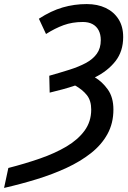

<svg xmlns="http://www.w3.org/2000/svg" viewBox="-80 -743 631 943"><path d="M-39 82Q43 61 116.5 35.5Q190 10 246.5 -23.5Q303 -57 335.5 -101.5Q368 -146 368 -205Q368 -249 346.5 -276Q325 -303 289 -323Q260 -313 228.5 -304.5Q197 -296 164 -288L162 -371Q215 -386 261 -400.5Q307 -415 341.5 -433.5Q376 -452 395.5 -479Q415 -506 415 -546Q415 -574 404.5 -594Q394 -614 374.5 -624.5Q355 -635 327 -635Q275 -635 232.5 -619.5Q190 -604 146 -576L111 -651Q171 -690 228 -706.5Q285 -723 346 -723Q399 -723 439 -704Q479 -685 502 -649Q525 -613 525 -561Q525 -491 487 -442.5Q449 -394 386 -363Q422 -342 449.5 -303.5Q477 -265 477 -205Q477 -138 448 -85Q419 -32 367 9Q315 50 247 81.5Q179 113 101 137Q23 161 -60 180Z"/></svg>

Font: Noto Sans Display Medium
Style: Italic
Weight: 500
Italic angle: -12°
Designer: Monotype Design Team
Foundry: Monotype Imaging Inc.
Version: Version 2.003